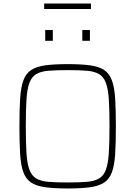

<svg xmlns="http://www.w3.org/2000/svg" viewBox="-20 -1059 766 1087"><path d="M363 8Q286 8 235.5 1Q185 -6 155.5 -26Q126 -46 112 -85Q98 -124 94 -187Q90 -250 90 -344Q90 -438 94 -501Q98 -564 112 -603Q126 -642 155.5 -662Q185 -682 235.5 -689Q286 -696 363 -696Q440 -696 490.5 -689Q541 -682 570.5 -662Q600 -642 614 -603Q628 -564 632 -501Q636 -438 636 -344Q636 -250 632 -187Q628 -124 614 -85Q600 -46 570.5 -26Q541 -6 490.5 1Q440 8 363 8ZM363 -26Q428 -26 471 -29.5Q514 -33 540 -48Q566 -63 579 -97Q592 -131 596 -190.5Q600 -250 600 -344Q600 -438 596 -497.5Q592 -557 579 -591Q566 -625 540 -640Q514 -655 471 -658.5Q428 -662 363 -662Q298 -662 255 -658.5Q212 -655 186 -640Q160 -625 147 -591Q134 -557 130 -497.5Q126 -438 126 -344Q126 -250 130 -190.5Q134 -131 147 -97Q160 -63 186 -48Q212 -33 255 -29.5Q298 -26 363 -26ZM236 -828V-889H279V-828ZM446 -828V-889H489V-828ZM230 -1008V-1039H495V-1008Z"/></svg>

Font: Saira Thin Thin
Style: Regular
Weight: 250
Version: Version 1.101